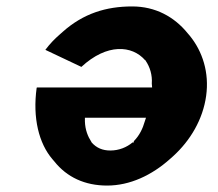

<svg xmlns="http://www.w3.org/2000/svg" viewBox="-20 -555 679 597"><path d="M432 -368 433 -366C446 -347 454 -322 452 -295L453 -283H95L94 -282C81 -188 101 -109 143 -60L149 -53C188 -4 244 22 313 22C384 22 452 -10 509 -61L518 -69C572 -118 611 -184 621 -257C631 -329 610 -395 570 -444L564 -451C522 -503 463 -535 391 -535C310 -535 239 -513 175 -456L166 -448C151 -435 136 -420 121 -400L233 -347C313 -421 391 -414 431 -368ZM396 -116V-112H392C374 -97 350 -87 323 -87C299 -87 280 -95 265 -112L264 -114C253 -131 245 -151 244 -177V-189H434L430 -177C424 -156 414 -134 396 -116ZM452 -294V-295Z"/></svg>

Font: Hussar Woodtype
Style: SeBdObl
Weight: 900
Foundry: Cannot Into Space Fonts
Version: Version 1.07